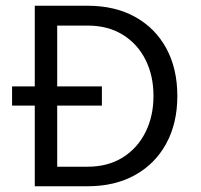

<svg xmlns="http://www.w3.org/2000/svg" viewBox="-20 -648 700 668"><path d="M285 0H101V-280.5H22V-347.5H101V-628H285Q380.5 -628 450.5 -589Q520.5 -550 558.8 -479.5Q597 -409 597 -314Q597 -219 558.2 -148.2Q519.5 -77.5 449.5 -38.8Q379.5 0 285 0ZM285 -68Q355.5 -68 407 -100.2Q458.5 -132.5 486.2 -188.2Q514 -244 514 -314Q514 -385 486.2 -440.2Q458.5 -495.5 407 -527.2Q355.5 -559 285 -559H179V-347.5H334.5V-280.5H179V-68Z"/></svg>

Font: Betina Sans
Style: Regular
Weight: 400
Designer: Jonathan Pinhorn (font) & Cristiano Sobral (main changes)
Version: Version 2.001;April 28, 2021;FontCreator 13.0.0.2655 32-bit;